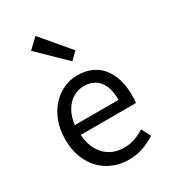

<svg xmlns="http://www.w3.org/2000/svg" viewBox="-192 -879 881 989"><g transform="rotate(-30 248.0 -384.5)"><path d="M279 12Q230 12 187.5 -5.5Q145 -23 113.5 -55.5Q82 -88 64 -135Q46 -182 46 -242Q46 -302 64.5 -349.5Q83 -397 113.5 -430Q144 -463 183 -480.5Q222 -498 264 -498Q310 -498 346.5 -482Q383 -466 407.5 -436Q432 -406 445 -364Q458 -322 458 -270Q458 -257 457.5 -244.5Q457 -232 455 -223H127Q132 -145 175.5 -99.5Q219 -54 289 -54Q324 -54 353.5 -64.5Q383 -75 410 -92L439 -38Q407 -18 368 -3Q329 12 279 12ZM126 -282H386Q386 -356 354.5 -394.5Q323 -433 266 -433Q240 -433 216.5 -423Q193 -413 174 -393.5Q155 -374 142.5 -346Q130 -318 126 -282ZM279 -573 122 -726 180 -781 321 -614Z"/></g></svg>

Font: Source Sans Pro
Style: Regular
Weight: 400
Designer: Paul D. Hunt
Foundry: Adobe Systems Incorporated
Version: Version 2.021;PS 2.000;hotconv 1.0.86;makeotf.lib2.5.63406